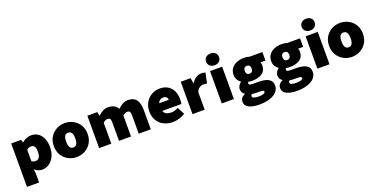

<svg xmlns="http://www.w3.org/2000/svg" viewBox="-22 -1828 6019 3067"><g transform="rotate(-20 2987.0 -294.5)"><path d="M68 -550H236L249 -503H255Q287 -531 327.5 -547.5Q368 -564 410 -564Q477 -564 527 -529.5Q577 -495 604.5 -431.5Q632 -368 632 -284Q632 -193 598.5 -125.5Q565 -58 510.5 -22.5Q456 13 394 13Q322 13 266 -40L274 41V188H68ZM424 -282Q424 -343 405 -370.5Q386 -398 348 -398Q327 -398 309.5 -390.5Q292 -383 274 -365V-175Q302 -153 342 -153Q424 -153 424 -282Z M693 -276Q693 -364 733 -429Q773 -494 838.5 -529Q904 -564 979 -564Q1055 -564 1121.5 -529.5Q1188 -495 1228 -429.5Q1268 -364 1268 -276Q1268 -188 1228 -122.5Q1188 -57 1121.5 -22Q1055 13 979 13Q905 13 839 -22Q773 -57 733 -122.5Q693 -188 693 -276ZM1058 -276Q1058 -336 1040 -368.5Q1022 -401 979 -401Q938 -401 920.5 -368.5Q903 -336 903 -276Q903 -215 920.5 -182.5Q938 -150 979 -150Q1022 -150 1040 -183Q1058 -216 1058 -276Z M1363 -550H1532L1545 -486H1550Q1593 -525 1631 -544.5Q1669 -564 1722 -564Q1778 -564 1817.5 -543Q1857 -522 1882 -478Q1924 -519 1964.5 -541.5Q2005 -564 2059 -564Q2151 -564 2196 -504Q2241 -444 2241 -338V0H2036V-312Q2036 -359 2023.5 -375.5Q2011 -392 1982 -392Q1946 -392 1905 -355V0H1701V-312Q1701 -359 1688 -375.5Q1675 -392 1645 -392Q1611 -392 1570 -355V0H1363Z M2316 -276Q2316 -362 2355 -427.5Q2394 -493 2458 -528.5Q2522 -564 2594 -564Q2677 -564 2733.5 -528.5Q2790 -493 2818 -432.5Q2846 -372 2846 -296Q2846 -270 2843.5 -246Q2841 -222 2838 -213H2514Q2531 -168 2565 -154Q2599 -140 2643 -140Q2696 -140 2762 -173L2826 -52Q2781 -20 2722.5 -3.5Q2664 13 2615 13Q2529 13 2461.5 -21.5Q2394 -56 2355 -121.5Q2316 -187 2316 -276ZM2673 -345Q2673 -371 2655 -390.5Q2637 -410 2598 -410Q2570 -410 2546 -395Q2522 -380 2511 -345Z M2950 -550H3119L3132 -457H3137Q3167 -510 3211 -537Q3255 -564 3300 -564Q3345 -564 3372 -553L3335 -380Q3304 -386 3274 -386Q3240 -386 3208 -365.5Q3176 -345 3157 -299V0H2950Z M3448 -550H3654V0H3448ZM3440 -712Q3440 -757 3470.5 -784.5Q3501 -812 3550 -812Q3600 -812 3630 -785Q3660 -758 3660 -712Q3660 -667 3630 -639.5Q3600 -612 3550 -612Q3501 -612 3470.5 -639.5Q3440 -667 3440 -712Z M3767 88Q3767 19 3848 -19Q3794 -54 3794 -115Q3794 -143 3811.5 -173Q3829 -203 3858 -223Q3824 -243 3802 -280Q3780 -317 3780 -362Q3780 -429 3814.5 -474.5Q3849 -520 3906 -542Q3963 -564 4029 -564Q4081 -564 4123 -550H4338V-405H4252Q4264 -384 4264 -353Q4264 -261 4199 -217.5Q4134 -174 4029 -174Q3998 -174 3966 -181Q3958 -174 3956 -169Q3954 -164 3954 -153Q3954 -137 3972.5 -130.5Q3991 -124 4033 -124H4118Q4347 -124 4347 20Q4347 81 4305.5 127Q4264 173 4187.5 198Q4111 223 4009 223Q3901 223 3834 190.5Q3767 158 3767 88ZM4153 57Q4153 40 4135 34.5Q4117 29 4077 29H4035Q3976 29 3952 22Q3941 31 3937 38Q3933 45 3933 54Q3933 76 3962.5 87Q3992 98 4043 98Q4091 98 4122 87Q4153 76 4153 57ZM4087 -362Q4087 -396 4071.5 -412.5Q4056 -429 4029 -429Q4002 -429 3986.5 -412.5Q3971 -396 3971 -362Q3971 -328 3986.5 -311Q4002 -294 4029 -294Q4056 -294 4071.5 -311Q4087 -328 4087 -362Z M4407 88Q4407 19 4488 -19Q4434 -54 4434 -115Q4434 -143 4451.5 -173Q4469 -203 4498 -223Q4464 -243 4442 -280Q4420 -317 4420 -362Q4420 -429 4454.5 -474.5Q4489 -520 4546 -542Q4603 -564 4669 -564Q4721 -564 4763 -550H4978V-405H4892Q4904 -384 4904 -353Q4904 -261 4839 -217.5Q4774 -174 4669 -174Q4638 -174 4606 -181Q4598 -174 4596 -169Q4594 -164 4594 -153Q4594 -137 4612.5 -130.5Q4631 -124 4673 -124H4758Q4987 -124 4987 20Q4987 81 4945.5 127Q4904 173 4827.5 198Q4751 223 4649 223Q4541 223 4474 190.5Q4407 158 4407 88ZM4793 57Q4793 40 4775 34.5Q4757 29 4717 29H4675Q4616 29 4592 22Q4581 31 4577 38Q4573 45 4573 54Q4573 76 4602.5 87Q4632 98 4683 98Q4731 98 4762 87Q4793 76 4793 57ZM4727 -362Q4727 -396 4711.5 -412.5Q4696 -429 4669 -429Q4642 -429 4626.5 -412.5Q4611 -396 4611 -362Q4611 -328 4626.5 -311Q4642 -294 4669 -294Q4696 -294 4711.5 -311Q4727 -328 4727 -362Z M5073 -550H5279V0H5073ZM5065 -712Q5065 -757 5095.5 -784.5Q5126 -812 5175 -812Q5225 -812 5255 -785Q5285 -758 5285 -712Q5285 -667 5255 -639.5Q5225 -612 5175 -612Q5126 -612 5095.5 -639.5Q5065 -667 5065 -712Z M5373 -276Q5373 -364 5413 -429Q5453 -494 5518.5 -529Q5584 -564 5659 -564Q5735 -564 5801.5 -529.5Q5868 -495 5908 -429.5Q5948 -364 5948 -276Q5948 -188 5908 -122.5Q5868 -57 5801.5 -22Q5735 13 5659 13Q5585 13 5519 -22Q5453 -57 5413 -122.5Q5373 -188 5373 -276ZM5738 -276Q5738 -336 5720 -368.5Q5702 -401 5659 -401Q5618 -401 5600.5 -368.5Q5583 -336 5583 -276Q5583 -215 5600.5 -182.5Q5618 -150 5659 -150Q5702 -150 5720 -183Q5738 -216 5738 -276Z"/></g></svg>

Font: Nebula Sans Black
Style: Regular
Weight: 900
Designer: Paul D. Hunt for Adobe (as Source Sans)
Foundry: Nebula Entertainment & Broadcasting LLC
Version: Version 1.010